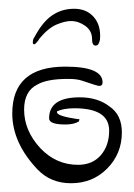

<svg xmlns="http://www.w3.org/2000/svg" viewBox="-20 -397 306 438"><path d="M149 -377Q178 -377 194.5 -357.5Q211 -338 208 -306Q207 -302 205 -297.5Q203 -293 198 -293Q190 -293 190 -308Q190 -327 174.5 -338Q159 -349 142 -349Q128 -349 109 -341Q90 -333 70 -309Q68 -305 64 -300.5Q60 -296 58 -296Q54 -296 55 -302Q55 -308 59 -313Q77 -347 99 -362Q121 -377 149 -377ZM142 21Q96 21 66 -10Q8 -71 8 -138Q8 -245 129 -245Q214 -245 214 -209Q214 -201 206 -201Q202 -201 167 -213Q161 -215 153.5 -216Q146 -217 135 -217Q87 -217 65 -204Q35 -189 35 -147Q35 -99 72 -59Q108 -21 158 -21Q191 -21 210 -43Q229 -65 229 -99Q229 -150 150 -150Q125 -150 110 -143V-141Q110 -132 159 -125Q161 -127 161 -124L160 -120Q149 -113 129 -113Q92 -113 92 -127Q92 -175 162 -175Q203 -175 230 -154Q258 -135 258 -95Q258 -46 224 -12Q191 21 142 21Z"/></svg>

Font: Ole
Style: Regular
Weight: 400
Designer: Robert E. Leuschke
Foundry: Robert E. Leuschke
Version: Version 1.010; ttfautohint (v1.8.3)